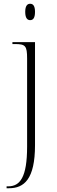

<svg xmlns="http://www.w3.org/2000/svg" viewBox="-20 -760 303 1020"><path d="M140 -653C155 -653 166 -663 166 -697C166 -730 155 -740 140 -740C126 -740 114 -730 114 -697C114 -663 126 -653 140 -653ZM15 240H28C108 240 166 192 166 11V-536H46V-526H59C115 -526 124 -517 124 -449V19C124 183 86 230 23 230H15Z"/></svg>

Font: Noto Serif Display SemiCondensed ExtraLight
Style: Regular
Weight: 200
Width: 4
Designer: Monotype Design Team
Foundry: Monotype Imaging Inc.
Version: Version 2.009